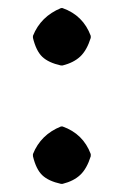

<svg xmlns="http://www.w3.org/2000/svg" viewBox="-20 -452 293 472"><path d="M61 -358.9V-363.8Q80.1 -411.6 129.9 -432.1H133.8Q184.6 -414.1 203.1 -363.8V-358.9Q193.4 -328.1 177.2 -313Q161.1 -297.9 133.8 -291H129.9Q99.1 -297.9 84 -312.3Q68.8 -326.7 61 -358.9ZM61 -67.9V-73.2Q80.1 -121.1 129.9 -141.1H133.8Q184.6 -123 203.1 -73.2V-67.9Q193.4 -37.1 177.2 -22Q161.1 -6.8 133.8 0H129.9Q99.1 -6.8 84 -21.2Q68.8 -35.6 61 -67.9Z"/></svg>

Font: Linux Biolinum
Style: Bold
Weight: 700
Designer: Philipp H. Poll
Foundry: Philipp H. Poll
Version: Version 1.3.2 ; ttfautohint (v0.9)